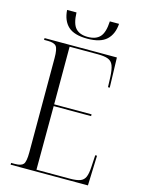

<svg xmlns="http://www.w3.org/2000/svg" viewBox="-131 -970 778 1046"><g transform="rotate(15 257.5 -447.0)"><path d="M260 -771Q186 -771 152 -802.5Q118 -834 114 -894H167Q169 -830 192 -805.5Q215 -781 260 -781Q306 -781 329 -806Q352 -831 355 -894H407Q403 -835 368.5 -803Q334 -771 260 -771ZM35 0V-10H57Q92 -10 104 -24.5Q116 -39 116 -91V-623Q116 -674 104 -689Q92 -704 57 -704H35V-714H443L448 -545H438L436 -602Q434 -644 425.5 -666Q417 -688 396.5 -696Q376 -704 337 -704H179V-379H390V-369H179L178 -10H365Q404 -10 424 -17.5Q444 -25 452.5 -44.5Q461 -64 463 -101L467 -169H477L471 0Z"/></g></svg>

Font: Noto Serif Display Condensed Light
Style: Regular
Weight: 300
Width: 3
Designer: Monotype Design Team
Foundry: Monotype Imaging Inc.
Version: Version 2.009